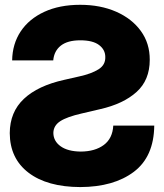

<svg xmlns="http://www.w3.org/2000/svg" viewBox="-20 -757 672 787"><path d="M198.2 -509.3H29.8Q30.8 -577.1 64.9 -628.4Q99.1 -679.7 161.6 -708.5Q224.1 -737.3 308.6 -737.3Q391.6 -737.3 456.1 -709Q520.5 -680.7 557.4 -629.9Q594.2 -579.1 593.8 -511.7Q593.8 -428.7 539.6 -379.9Q485.4 -331.1 390.6 -309.6L315.4 -292Q254.9 -278.3 227.1 -260.3Q199.2 -242.2 198.7 -211.9Q199.2 -178.2 228.8 -157.2Q258.3 -136.2 311.5 -135.7Q369.6 -136.2 405.5 -162.8Q441.4 -189.5 444.3 -242.2H612.3Q610.8 -114.7 528.6 -52.7Q446.3 9.3 309.1 9.8Q173.3 9.3 96.9 -49.1Q20.5 -107.4 20 -211.4Q20.5 -297.9 77.9 -351.8Q135.3 -405.8 243.2 -429.7L305.2 -443.8Q354.5 -454.6 383.5 -472.7Q412.6 -490.7 411.6 -523.4Q411.6 -553.2 386 -572.5Q360.4 -591.8 309.1 -591.8Q257.3 -591.8 229.5 -570.1Q201.7 -548.3 198.2 -509.3Z"/></svg>

Font: Inter Tight ExtraBold
Style: Regular
Weight: 800
Designer: Rasmus Andersson
Foundry: rsms
Version: Version 3.004; ttfautohint (v1.8.4.7-5d5b)